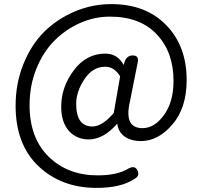

<svg xmlns="http://www.w3.org/2000/svg" viewBox="-20 -742 986 935"><path d="M450 173Q279 173 167 67Q56 -39 56 -227Q56 -336 94 -430Q132 -524 195 -587Q259 -650 344 -686Q429 -722 522 -722Q690 -722 789 -620Q889 -518 889 -352Q889 -216 819 -135Q750 -55 666 -55Q619 -55 587 -77Q556 -99 551 -140Q484 -63 412 -63Q353 -63 315 -105Q278 -148 278 -222Q278 -318 339 -399Q400 -481 493 -481Q552 -481 582 -426L587 -441Q597 -472 627 -472Q657 -472 651 -440L613 -249Q582 -118 674 -118Q732 -118 778 -181Q825 -245 825 -348Q825 -488 744 -574Q663 -661 515 -661Q440 -661 370 -630Q300 -599 245 -544Q190 -489 157 -407Q124 -325 124 -230Q124 -70 217 21Q310 112 456 112Q552 112 607 78Q638 62 650 89Q662 116 632 131Q567 173 450 173ZM430 -126Q478 -126 534 -192L565 -370Q537 -417 493 -417Q431 -417 391 -356Q351 -296 351 -236Q351 -126 430 -126Z"/></svg>

Font: Swei Gothic CJK TC Regular
Style: Regular
Weight: 400
Version: Version 2.129